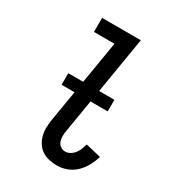

<svg xmlns="http://www.w3.org/2000/svg" viewBox="-180 -838 859 948"><g transform="rotate(30 250.0 -363.5)"><path d="M293 8Q269 8 246.5 3Q224 -2 206 -14Q188 -26 176 -44.5Q164 -63 158.5 -84.5Q153 -106 153.5 -129.5Q154 -153 158 -176L238 -655H121V-735H342L247 -163Q244 -148 244 -132.5Q244 -117 248.5 -103.5Q253 -90 265 -81Q277 -72 293 -72Q307 -72 320.5 -80Q334 -88 343.5 -100.5Q353 -113 358.5 -127.5Q364 -142 368 -156L455 -135Q447 -107 433 -81Q419 -55 397.5 -34Q376 -13 348 -2.5Q320 8 293 8ZM113 -349V-415H376V-349Z"/></g></svg>

Font: Iosevka Slab Medium
Style: Italic
Weight: 500
Italic angle: -9°
Monospace: yes
Designer: Belleve Invis
Foundry: Belleve Invis
Version: Version 11.1.0; ttfautohint (v1.8.3)